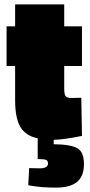

<svg xmlns="http://www.w3.org/2000/svg" viewBox="-20 -625 411 876"><path d="M236 231Q171 231 126 223L109 220L113 142Q144 143 161 143Q199 143 199 121Q199 109 191 105Q183 101 161 101H152V6Q98 -5 73.5 -45Q49 -85 49 -168V-324H10V-505H49V-605H273V-505H354V-324H273V-220Q273 -195 279.5 -186.5Q286 -178 306 -178L351 -179L354 -5Q271 12 225 13V33Q304 34 333.5 51.5Q363 69 363 124Q363 179 331.5 205Q300 231 236 231Z"/></svg>

Font: Titillium Web
Style: Black
Weight: 900
Version: Version 1.001;PS 35.000;hotconv 1.0.70;makeotf.lib2.5.55311